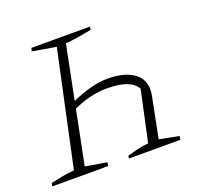

<svg xmlns="http://www.w3.org/2000/svg" viewBox="-117 -773 943 902"><g transform="rotate(-20 354.0 -322.5)"><path d="M-3 0 0 -16Q31 -23 60.5 -28.5Q90 -34 118 -36L241 -609L123 -629L127 -645H420L418 -630Q379 -622 348 -617Q317 -612 287 -610L233 -341Q279 -362 325 -374.5Q371 -387 413 -387Q504 -387 550.5 -348.5Q597 -310 582 -238L542 -37L640 -18L637 0H380L382 -13Q412 -22 438 -28Q464 -34 489 -36L544 -290Q526 -319 490 -332Q454 -345 393 -345Q312 -345 226 -305L172 -36L279 -18L276 0Z"/></g></svg>

Font: Piazzolla SC ExtraLight
Style: Italic
Weight: 200
Italic angle: -11.3°
Designer: Juan Pablo del Peral
Foundry: Huerta Tipografica
Version: Version 1.330